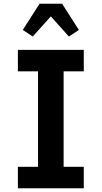

<svg xmlns="http://www.w3.org/2000/svg" viewBox="-20 -1000 540 1020"><path d="M75 0V-114H182V-621H75V-735H425V-621H318V-114H425V0ZM154 -806 101 -841 190 -980H310L399 -841L346 -806L250 -913Z"/></svg>

Font: Iosevka SS18 Heavy
Style: Regular
Weight: 900
Monospace: yes
Designer: Belleve Invis
Foundry: Belleve Invis
Version: Version 25.1.1; ttfautohint (v1.8.4)